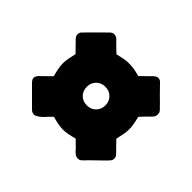

<svg xmlns="http://www.w3.org/2000/svg" viewBox="-108 -628 755 755"><g transform="rotate(-45 269.5 -250.5)"><path d="M217.8 -250Q217.8 -227.5 232.4 -212.9Q247.1 -198.2 269.5 -198.2Q292 -198.2 306.6 -212.9Q321.3 -227.5 321.3 -250Q321.3 -272.5 306.6 -287.1Q292 -301.8 269.5 -301.8Q247.1 -301.8 232.4 -287.1Q217.8 -272.5 217.8 -250ZM128.9 -465.8Q137.7 -474.6 146.5 -474.6Q156.2 -474.6 165 -465.8Q178.7 -451.2 207 -422.9Q224.6 -427.7 240.2 -430.7Q255.9 -433.6 268.6 -433.6Q281.2 -433.6 296.9 -430.7Q311.5 -427.7 329.1 -423.8Q343.8 -437.5 372.1 -465.8Q376 -469.7 380.9 -471.7Q384.8 -473.6 388.7 -473.6Q401.4 -473.6 408.2 -464.8Q433.6 -440.4 483.4 -389.6Q487.3 -385.7 490.2 -380.9Q492.2 -377 492.2 -370.1Q492.2 -361.3 484.4 -352.5Q469.7 -338.9 442.4 -309.6Q446.3 -293.9 449.2 -278.3Q452.1 -263.7 452.1 -252Q452.1 -237.3 450.2 -221.7Q447.3 -206.1 442.4 -188.5Q456.1 -173.8 484.4 -145.5Q493.2 -135.7 493.2 -127.9Q493.2 -122.1 491.2 -118.2Q489.3 -113.3 484.4 -109.4Q466.8 -91.8 449.2 -75.2Q432.6 -57.6 414.1 -40Q410.2 -35.2 404.3 -31.2Q399.4 -27.3 390.6 -27.3Q382.8 -27.3 377 -30.3Q371.1 -34.2 366.2 -39.1Q354.5 -51.8 329.1 -75.2Q293.9 -65.4 268.6 -65.4Q255.9 -65.4 240.2 -68.4Q224.6 -71.3 207 -75.2Q192.4 -61.5 164.1 -33.2Q156.2 -25.4 147.5 -25.4Q141.6 -25.4 136.7 -27.3Q131.8 -29.3 127.9 -34.2Q126 -36.1 122.1 -39.1Q105.5 -56.6 87.9 -74.2Q71.3 -91.8 52.7 -109.4Q48.8 -113.3 46.9 -117.2Q44.9 -121.1 44.9 -127.9Q44.9 -137.7 52.7 -146.5Q54.7 -148.4 57.6 -152.3Q67.4 -160.2 76.2 -169.9Q85 -178.7 94.7 -188.5Q89.8 -205.1 86.9 -220.7Q84 -235.4 84 -249Q84 -261.7 86.9 -277.3Q89.8 -293 94.7 -309.6Q87.9 -316.4 80.1 -324.2Q71.3 -332 63.5 -339.8Q55.7 -348.6 50.8 -356.4Q45.9 -364.3 44.9 -370.1Q45.9 -376 46.9 -380.9Q48.8 -385.7 53.7 -390.6Q78.1 -415 128.9 -465.8Z"/></g></svg>

Font: Cocogoose
Style: Regular
Weight: 400
Designer: Cosimo Lorenzo Pancini
Version: Version 1.000